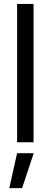

<svg xmlns="http://www.w3.org/2000/svg" viewBox="-20 -727 258 981"><path d="M151.4 0H67.4V-707H151.4ZM67.4 55.7H152.3L92.8 234.4H27.3Z"/></svg>

Font: WEMIX Pretendard Variable
Style: Regular
Weight: 400
Designer: Base glyphs from Inter by Rasmus Andersson; Hangeul glyphs from Noto Sans CJK(Source Han Sans) by Jang Soo-young and Kan
Foundry: Kil Hyung-jin
Version: Version 1.000;Glyphs 3.2 (3208)